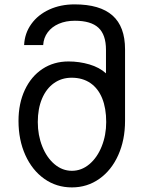

<svg xmlns="http://www.w3.org/2000/svg" viewBox="-20 -818 640 856"><path d="M62.5 -279Q62.5 -357 90.8 -417.2Q119 -477.5 169.5 -510.8Q220 -544 285.5 -544Q333.5 -544 378.5 -530.8Q423.5 -517.5 452.5 -491V-596Q452.5 -663 419 -694.2Q385.5 -725.5 313.5 -725.5Q273.5 -725.5 242.2 -712Q211 -698.5 192.8 -674Q174.5 -649.5 172.5 -617H87.5Q90 -670 119.8 -711.2Q149.5 -752.5 199.8 -775.5Q250 -798.5 312.5 -798.5Q425.5 -798.5 481.5 -749Q537.5 -699.5 537.5 -598V-279Q537.5 -194 507.2 -126.5Q477 -59 423 -20.8Q369 17.5 300.5 17.5Q231.5 17.5 177.5 -20.8Q123.5 -59 93 -126.5Q62.5 -194 62.5 -279ZM453.5 -274Q453.5 -335.5 435.5 -379.8Q417.5 -424 382.8 -447.8Q348 -471.5 299.5 -471.5Q254.5 -471.5 220.2 -447Q186 -422.5 167.2 -377.8Q148.5 -333 148.5 -274Q148.5 -215 168.5 -165Q188.5 -115 223.2 -85.8Q258 -56.5 300.5 -56.5Q343.5 -56.5 378.5 -86Q413.5 -115.5 433.5 -165.5Q453.5 -215.5 453.5 -274Z"/></svg>

Font: JuliaMono
Style: Regular
Weight: 400
Monospace: yes
Designer: cormullion
Foundry: corm
Version: Version 0.055; ttfautohint (v1.8.4)